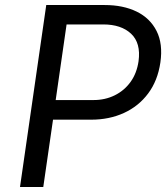

<svg xmlns="http://www.w3.org/2000/svg" viewBox="-20 -743 660 763"><path d="M59.5 0 163.8 -723H396Q469.2 -723 522.8 -697Q576.4 -670.9 602.2 -619.9Q628 -569 617.3 -494.4Q606.7 -422.2 568.7 -371.5Q530.8 -320.7 472.5 -294.1Q414.2 -267.4 342.1 -267.4H190.7L152 0ZM201.3 -345.4H351.8Q398 -345.4 436.1 -364.3Q474.1 -383.1 499 -417.7Q523.8 -452.4 530.6 -499.8Q540.4 -571.8 501 -608.9Q461.6 -645.9 390.3 -645.9H244.6Z"/></svg>

Font: Public Sans Thin
Style: Italic
Weight: 100
Italic angle: -8°
Designer: The Public Sans project authors (U.S. Web Design System). Libre Franklin designed by Pablo Impallari and Rodrigo Fuenzal
Version: Version 2.000